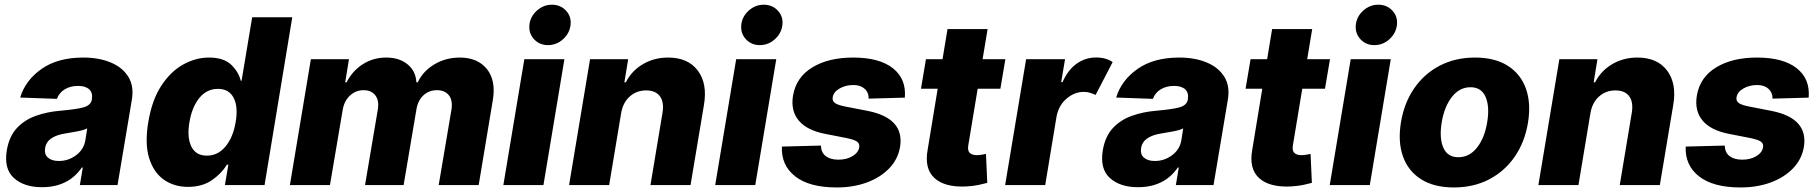

<svg xmlns="http://www.w3.org/2000/svg" viewBox="-20 -802 7885 832"><path d="M161.9 9.2Q84.2 9.2 40.1 -30.7Q-3.9 -70.7 9.6 -151.3Q19.9 -211.6 53.4 -247.3Q87 -283 135.8 -300.2Q184.7 -317.5 240.4 -322.1Q311.1 -328.1 342.3 -337Q373.6 -345.9 378.2 -370.7V-372.5Q382.5 -399.9 366.5 -414.8Q350.5 -429.7 318.5 -429.7Q284.4 -429.7 260.3 -414.8Q236.2 -399.9 226.6 -373.6L67.5 -379.3Q89.8 -453.8 160 -503.2Q230.1 -552.6 340.2 -552.6Q409.1 -552.6 460.2 -531.1Q511.4 -509.6 536.2 -469.1Q561.1 -428.6 551.5 -370.7L489.3 0H326L338.8 -76H334.5Q275.9 9.2 161.9 9.2ZM235.1 -104.4Q276.3 -104.4 309.7 -129.3Q343 -154.1 349.8 -193.9L358 -245.7Q342.7 -237.9 315.2 -232.8Q287.6 -227.6 263.5 -223.7Q225.1 -218 202.2 -202.2Q179.3 -186.4 175.4 -159.8Q171.2 -133.2 187.9 -118.8Q204.5 -104.4 235.1 -104.4Z M1126.4 0 1246.5 -727.3H1072.8L1026.8 -452.1H1023.3Q1014.4 -489.7 982.2 -521.1Q950 -552.6 885.4 -552.6Q828.2 -552.6 773.9 -522.5Q719.6 -492.5 679 -430.6Q638.4 -368.6 622.5 -272.4Q607 -179.3 626.2 -117.2Q645.4 -55 689.8 -23.6Q734.3 7.8 794.6 7.8Q856.4 7.8 898.6 -21.5Q940.8 -50.8 962.9 -88.4H969.6L954.5 0ZM1001.2 -272.7Q989.8 -206.3 956.9 -166.9Q924 -127.5 876.4 -127.5Q828.4 -127.5 809.1 -167.1Q789.7 -206.7 800.9 -272.7Q812 -338.4 844 -377.7Q876 -416.9 924.6 -416.9Q972.2 -416.9 992.4 -378.2Q1012.6 -339.5 1001.2 -272.7Z M1236.2 0 1327.1 -545.5H1492.2L1475.9 -445.3H1481.9Q1507.1 -495 1552.2 -523.8Q1597.3 -552.6 1653.8 -552.6Q1710.2 -552.6 1745.9 -523.4Q1781.6 -494.3 1784.4 -445.3H1790.1Q1813.2 -494 1862.6 -523.3Q1911.9 -552.6 1972.7 -552.6Q2049.4 -552.6 2089.7 -503Q2130 -453.5 2115.4 -367.2L2054.3 0H1881L1936.4 -327.4Q1942.5 -368.3 1924.7 -389.7Q1907 -411.2 1873.6 -411.2Q1838.1 -411.2 1813.9 -388Q1789.8 -364.7 1784.1 -325.6L1729 0H1561.8L1617.5 -329.2Q1623.2 -367.2 1606.2 -389.2Q1589.1 -411.2 1555 -411.2Q1521.3 -411.2 1495.9 -387.3Q1470.5 -363.3 1464.5 -322.8L1409.8 0Z M2161.2 0 2252.1 -545.5H2425.8L2334.9 0ZM2354.4 -606.5Q2317.8 -606.5 2294.2 -632.1Q2270.6 -657.7 2274.1 -693.9Q2277.7 -730.1 2306.3 -755.9Q2334.9 -781.6 2371.4 -781.6Q2408.7 -781.6 2432.7 -755.9Q2456.7 -730.1 2452.4 -693.9Q2448.2 -657.7 2419.9 -632.1Q2391.7 -606.5 2354.4 -606.5Z M2671.5 -311.1 2619.7 0H2446L2536.9 -545.5H2702.1L2685.7 -445.3H2691.8Q2717.3 -495.4 2766 -524Q2814.6 -552.6 2875.4 -552.6Q2961.3 -552.6 3003.7 -496.3Q3046.2 -440 3030.5 -347.7L2972.3 0H2798.7L2850.9 -313.6Q2858.3 -359 2839.8 -384.6Q2821.4 -410.2 2779.5 -410.2Q2738.6 -410.2 2709 -383.9Q2679.3 -357.6 2671.5 -311.1Z M3079.2 0 3170.1 -545.5H3343.8L3252.8 0ZM3272.4 -606.5Q3235.8 -606.5 3212.2 -632.1Q3188.6 -657.7 3192.1 -693.9Q3195.7 -730.1 3224.3 -755.9Q3252.8 -781.6 3289.4 -781.6Q3326.7 -781.6 3350.7 -755.9Q3374.6 -730.1 3370.4 -693.9Q3366.1 -657.7 3337.9 -632.1Q3309.7 -606.5 3272.4 -606.5Z M3900.9 -378.9 3744.3 -374.6Q3744.7 -400.9 3726.7 -417.3Q3708.8 -433.6 3677.9 -433.6Q3644.5 -433.6 3618.1 -418.5Q3591.6 -403.4 3588.4 -380Q3585.9 -367.2 3595.5 -357.8Q3605.1 -348.4 3638.1 -341.3L3740.4 -321.4Q3900.2 -289.4 3880.3 -165.5Q3871.1 -111.5 3832.9 -72.1Q3794.7 -32.7 3736.2 -11.2Q3677.6 10.3 3606.2 10.3Q3486.5 10.3 3425.4 -38.2Q3364.3 -86.6 3368.3 -166.9L3537.3 -171.2Q3538.4 -141 3557.7 -125.9Q3577.1 -110.8 3610.4 -110.1Q3647.4 -109.4 3673.8 -125.2Q3700.3 -141 3703.5 -164.8Q3705.6 -180 3693.4 -188.6Q3681.1 -197.1 3648.1 -203.8L3555.8 -221.9Q3476.6 -237.2 3441.1 -279.8Q3405.5 -322.4 3416.5 -388.1Q3430 -467.3 3500 -509.9Q3570 -552.6 3676.8 -552.6Q3791.2 -552.6 3849.6 -506Q3908 -459.5 3900.9 -378.9Z M4336.6 -545.5 4315 -417.6H4216.6L4176.1 -173.3Q4171.9 -149.1 4182.2 -139.4Q4192.5 -129.6 4213.1 -129.6Q4222.7 -129.6 4234.6 -131.7Q4246.4 -133.9 4252.5 -134.9L4258.2 -9.6Q4244.3 -5.7 4221.1 -0.7Q4197.8 4.3 4166.5 6Q4073.5 10.3 4029.1 -30.7Q3984.7 -71.7 4000 -154.1L4043.3 -417.6H3970.9L3992.5 -545.5H4064.3L4085.9 -676.1H4259.6L4237.9 -545.5Z M4335.6 0 4426.5 -545.5H4595.2L4578.5 -446H4584.2Q4608.3 -500 4646.1 -526.5Q4683.9 -552.9 4729.4 -552.9Q4772.7 -552.9 4801.5 -533L4727.6 -390.6Q4717 -395.6 4704.4 -399.7Q4691.8 -403.8 4676.1 -403.8Q4635.7 -403.8 4601.4 -374.3Q4567.1 -344.8 4558.2 -296.2L4509.2 0Z M4911.2 9.2Q4833.5 9.2 4789.4 -30.7Q4745.4 -70.7 4758.9 -151.3Q4769.2 -211.6 4802.7 -247.3Q4836.3 -283 4885.1 -300.2Q4933.9 -317.5 4989.7 -322.1Q5060.4 -328.1 5091.6 -337Q5122.9 -345.9 5127.5 -370.7V-372.5Q5131.7 -399.9 5115.8 -414.8Q5099.8 -429.7 5067.8 -429.7Q5033.7 -429.7 5009.6 -414.8Q4985.4 -399.9 4975.9 -373.6L4816.8 -379.3Q4839.1 -453.8 4909.3 -503.2Q4979.4 -552.6 5089.5 -552.6Q5158.4 -552.6 5209.5 -531.1Q5260.7 -509.6 5285.5 -469.1Q5310.4 -428.6 5300.8 -370.7L5238.6 0H5075.3L5088.1 -76H5083.8Q5025.2 9.2 4911.2 9.2ZM4984.4 -104.4Q5025.6 -104.4 5058.9 -129.3Q5092.3 -154.1 5099.1 -193.9L5107.2 -245.7Q5092 -237.9 5064.5 -232.8Q5036.9 -227.6 5012.8 -223.7Q4974.4 -218 4951.5 -202.2Q4928.6 -186.4 4924.7 -159.8Q4920.5 -133.2 4937.1 -118.8Q4953.8 -104.4 4984.4 -104.4Z M5743.3 -545.5 5721.6 -417.6H5623.2L5582.7 -173.3Q5578.5 -149.1 5588.8 -139.4Q5599.1 -129.6 5619.7 -129.6Q5629.3 -129.6 5641.2 -131.7Q5653.1 -133.9 5659.1 -134.9L5664.8 -9.6Q5650.9 -5.7 5627.7 -0.7Q5604.4 4.3 5573.2 6Q5480.1 10.3 5435.7 -30.7Q5391.3 -71.7 5406.6 -154.1L5449.9 -417.6H5377.5L5399.1 -545.5H5470.9L5492.5 -676.1H5666.2L5644.5 -545.5Z M5742.2 0 5833.1 -545.5H6006.7L5915.8 0ZM5935.4 -606.5Q5898.8 -606.5 5875.2 -632.1Q5851.6 -657.7 5855.1 -693.9Q5858.7 -730.1 5887.3 -755.9Q5915.8 -781.6 5952.4 -781.6Q5989.7 -781.6 6013.7 -755.9Q6037.6 -730.1 6033.4 -693.9Q6029.1 -657.7 6000.9 -632.1Q5972.7 -606.5 5935.4 -606.5Z M6280.2 10.3Q6194.2 10.3 6138.1 -25.2Q6082 -60.7 6059.5 -124.3Q6036.9 -187.9 6050.8 -272Q6064.6 -355.8 6108 -419Q6151.3 -482.2 6218.8 -517.4Q6286.2 -552.6 6371.8 -552.6Q6457.7 -552.6 6513.7 -517Q6569.6 -481.5 6592.3 -418Q6615.1 -354.4 6601.2 -269.9Q6587.4 -186.4 6543.9 -123.2Q6500.4 -60 6433.1 -24.9Q6365.8 10.3 6280.2 10.3ZM6299.7 -120.7Q6347.7 -120.7 6380.7 -162.8Q6413.7 -204.9 6424.7 -273.4Q6435.7 -340.6 6417.4 -382.3Q6399.1 -424 6352.3 -424Q6304.3 -424 6271.3 -381.6Q6238.3 -339.1 6227.3 -271Q6216.3 -203.5 6234.4 -162.1Q6252.5 -120.7 6299.7 -120.7Z M6871.8 -311.1 6820 0H6646.3L6737.2 -545.5H6902.3L6886 -445.3H6892Q6917.6 -495.4 6966.3 -524Q7014.9 -552.6 7075.6 -552.6Q7161.6 -552.6 7204 -496.3Q7246.4 -440 7230.8 -347.7L7172.6 0H6998.9L7051.1 -313.6Q7058.6 -359 7040.1 -384.6Q7021.7 -410.2 6979.8 -410.2Q6938.9 -410.2 6909.3 -383.9Q6879.6 -357.6 6871.8 -311.1Z M7817.5 -378.9 7660.9 -374.6Q7661.2 -400.9 7643.3 -417.3Q7625.4 -433.6 7594.5 -433.6Q7561.1 -433.6 7534.6 -418.5Q7508.2 -403.4 7505 -380Q7502.5 -367.2 7512.1 -357.8Q7521.7 -348.4 7554.7 -341.3L7657 -321.4Q7816.8 -289.4 7796.9 -165.5Q7787.6 -111.5 7749.5 -72.1Q7711.3 -32.7 7652.7 -11.2Q7594.1 10.3 7522.7 10.3Q7403.1 10.3 7342 -38.2Q7280.9 -86.6 7284.8 -166.9L7453.8 -171.2Q7454.9 -141 7474.3 -125.9Q7493.6 -110.8 7527 -110.1Q7563.9 -109.4 7590.4 -125.2Q7616.8 -141 7620 -164.8Q7622.2 -180 7609.9 -188.6Q7597.7 -197.1 7564.6 -203.8L7472.3 -221.9Q7393.1 -237.2 7357.6 -279.8Q7322.1 -322.4 7333.1 -388.1Q7346.6 -467.3 7416.5 -509.9Q7486.5 -552.6 7593.4 -552.6Q7707.7 -552.6 7766.2 -506Q7824.6 -459.5 7817.5 -378.9Z"/></svg>

Font: Inter UI Extra Bold
Style: Italic
Weight: 800
Italic angle: 9.39999°
Designer: Rasmus Andersson
Foundry: rsms
Version: 3.2;8d6f07862